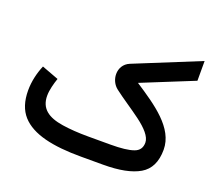

<svg xmlns="http://www.w3.org/2000/svg" viewBox="-117 -846 1120 1003"><g transform="rotate(20 443.0 -345.0)"><path d="M546.4 0C634.8 0 701.7 -13.2 747.6 -40C793.5 -66.9 816.4 -113.8 816.4 -181.6C816.4 -301.8 690.4 -385.7 570.8 -463.9L858.9 -580.6V-690.4L496.6 -543C463.4 -529.3 447.8 -499.5 447.8 -468.8C447.8 -440.9 460.4 -412.1 484.4 -394C527.3 -360.8 583 -325.7 631.3 -289.6C679.7 -253.4 713.9 -216.8 713.9 -183.6C713.9 -154.8 700.7 -135.7 673.8 -126.5C647 -116.7 604 -111.8 545.9 -111.8H422.9C366.7 -111.8 318.4 -115.2 277.3 -121.6C194.8 -134.3 147.9 -168 147.9 -238.8C147.9 -271.5 158.7 -309.6 168.9 -339.4L75.2 -374.5C57.1 -331.5 44.9 -282.2 44.9 -231.4C44.9 -171.9 60.1 -125.5 90.3 -91.8C150.4 -24.9 265.1 0 422.9 0Z"/></g></svg>

Font: Vazirmatn Medium
Style: Regular
Weight: 500
Designer: Saber Rastikerdar
Foundry: Saber Rastikerdar
Version: Version 33.003